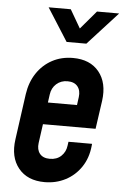

<svg xmlns="http://www.w3.org/2000/svg" viewBox="-55 -820 563 872"><g transform="rotate(5 226.0 -384.0)"><path d="M181.5 12.5Q103 12.5 62.2 -37.8Q21.5 -88 33 -169.5L62 -378.5Q70 -433 97.2 -474Q124.5 -515 166.8 -537.8Q209 -560.5 261.5 -560.5Q340 -560.5 380.5 -510.5Q421 -460.5 410 -378.5L391.5 -249H136L150 -349H298L303 -386Q307 -416 292 -434.5Q277 -453 246 -453Q216 -453 195.2 -434.5Q174.5 -416 170.5 -386L139.5 -162Q135.5 -132 150.2 -113.5Q165 -95 196 -95Q228 -95 248 -114Q268 -133 271.5 -162L274 -179.5H381.5L380.5 -169.5Q375 -114 347.2 -73Q319.5 -32 276.5 -9.8Q233.5 12.5 181.5 12.5ZM226 -630.5 131 -780H232L280.5 -696.5L351.5 -780H452.5L316 -630.5Z"/></g></svg>

Font: Mohave SemiBold
Style: Italic
Weight: 600
Italic angle: -8°
Designer: Gumpita Rahayu
Foundry: Tokotype
Version: Version 2.003